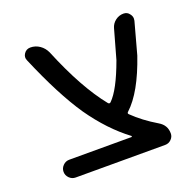

<svg xmlns="http://www.w3.org/2000/svg" viewBox="-99 -651 750 734"><g transform="rotate(-20 276.0 -284.0)"><path d="M341.8 -92.8Q343.8 -92.8 344.2 -94.2Q344.7 -95.7 343.8 -96.7Q265.6 -155.3 200.2 -249Q135.7 -343.8 67.4 -504.9Q60.5 -519.5 69.8 -533.2Q79.1 -546.9 95.7 -546.9Q116.2 -546.9 133.3 -535.2Q150.4 -523.4 159.2 -503.9Q227.5 -337.9 301.8 -246.1Q306.6 -240.2 312.5 -245.1Q349.6 -281.2 388.7 -388.7L421.9 -506.8Q426.8 -524.4 441.4 -535.6Q456.1 -546.9 474.6 -546.9Q490.2 -546.9 499 -534.2Q505.9 -525.4 505.9 -515.6Q505.9 -511.7 504.9 -506.8L469.7 -377.9Q423.8 -244.1 363.3 -188.5Q357.4 -183.6 362.3 -178.7Q402.3 -139.6 458 -106.4Q488.3 -88.9 488.3 -54.7Q488.3 -41 478 -30.8Q467.8 -20.5 453.1 -20.5H88.9Q74.2 -20.5 63.5 -31.2Q52.7 -42 52.7 -56.6Q52.7 -71.3 63.5 -82Q74.2 -92.8 88.9 -92.8Z"/></g></svg>

Font: Gen Jyuu Gothic Regular
Style: Regular
Weight: 400
Designer: [Source Han Sans]
Ryoko NISHIZUKA  (kana & ideographs); Paul D. Hunt (Latin, Greek & Cyrillic); Wenlong ZHANG  (bopomofo
Version: Version 1.002.20150607